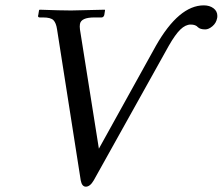

<svg xmlns="http://www.w3.org/2000/svg" viewBox="-20 -681 827 713"><path d="M559.1 -511.2Q644.5 -661.1 736.8 -661.1Q758.3 -661.1 772.7 -650.4Q787.1 -639.6 787.1 -622.1Q787.1 -615.7 786.1 -612.8Q782.7 -595.2 768.8 -583.5Q754.9 -571.8 742.2 -571.8Q723.1 -571.8 714.8 -580.1Q706.5 -589.8 688 -589.8Q668.9 -589.8 649.9 -571.5Q630.9 -553.2 606.9 -511.2L328.1 -11.2Q314.5 12.2 298.8 12.2Q284.2 12.2 279.8 -11.2L191.9 -571.8Q188.5 -595.7 178.5 -606Q168.5 -616.2 140.1 -616.2H127.9Q121.1 -616.2 121.1 -622.1Q121.1 -622.6 121.6 -623.5Q122.1 -624.5 122.1 -625L125 -643.1L127 -645Q205.1 -642.1 244.1 -642.1L369.1 -645L370.1 -643.1L367.2 -625Q364.3 -616.2 356.9 -616.2H330.1Q281.2 -616.2 276.9 -591.8Q275.4 -583 276.9 -571.8L347.2 -128.9Z"/></svg>

Font: Common Serif SemiBold
Style: Italic
Weight: 600
Italic angle: -12°
Designer: Philipp H. Poll, Khaled Hosny
Foundry: Stefan Peev, Context Ltd.
Version: Version 1.026